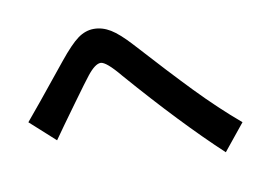

<svg xmlns="http://www.w3.org/2000/svg" viewBox="-71 -774 1142 849"><g transform="rotate(-10 500.0 -349.5)"><path d="M41 -312.5Q78.1 -355.5 237.3 -552.7Q291 -619.1 325.2 -644Q359.4 -668.9 397.5 -668.9Q435.5 -668.9 471.7 -647Q507.8 -625 558.6 -569.3Q687.5 -426.8 783.2 -327.6Q878.9 -228.5 973.6 -148.4L877.9 -30.3Q702.1 -194.3 486.3 -442.4Q425.8 -515.6 400.9 -515.6Q376 -515.6 339.8 -469.7Q323.2 -449.2 255.9 -356.4Q188.5 -263.7 152.3 -211.9Z"/></g></svg>

Font: GenEi M Gothic v2 Bold
Style: Regular
Weight: 700
Version: Version 2.0